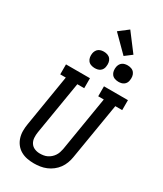

<svg xmlns="http://www.w3.org/2000/svg" viewBox="-285 -1292 1189 1401"><g transform="rotate(30 309.0 -591.0)"><path d="M254 8Q224 8 195.5 2.5Q167 -3 142.5 -17Q118 -31 101 -53Q84 -75 75.5 -102Q67 -129 67 -158.5Q67 -188 72 -217L143 -651H96V-735H298V-651H240L166 -204Q162 -180 163.5 -156Q165 -132 177 -113Q189 -94 210 -85Q231 -76 255 -76Q255 -76 255.5 -76Q256 -76 256 -76Q271 -76 286.5 -78.5Q302 -81 316.5 -88Q331 -95 343.5 -106Q356 -117 365 -130.5Q374 -144 379 -159Q384 -174 387 -189L463 -651H416V-735H618V-651H560L481 -175Q477 -150 467.5 -124.5Q458 -99 442 -77Q426 -55 404 -38Q382 -21 357 -10.5Q332 0 305.5 4Q279 8 254 8ZM490 -816Q474 -816 458.5 -821.5Q443 -827 433.5 -839.5Q424 -852 421.5 -868.5Q419 -885 422 -902Q424 -913 430 -924Q436 -935 446 -942Q456 -949 467.5 -951.5Q479 -954 490 -954Q507 -954 522 -948.5Q537 -943 546.5 -930.5Q556 -918 558.5 -901.5Q561 -885 558 -868Q557 -857 551 -846Q545 -835 535 -828Q525 -821 513.5 -818.5Q502 -816 490 -816ZM290 -816Q274 -816 258.5 -821.5Q243 -827 233.5 -839.5Q224 -852 221.5 -868.5Q219 -885 222 -902Q224 -913 230 -924Q236 -935 246 -942Q256 -949 267.5 -951.5Q279 -954 290 -954Q307 -954 322 -948.5Q337 -943 346.5 -930.5Q356 -918 358.5 -901.5Q361 -885 358 -868Q357 -857 351 -846Q345 -835 335 -828Q325 -821 313.5 -818.5Q302 -816 290 -816ZM429 -998 297 -1130 375 -1190 487 -1042Z"/></g></svg>

Font: Iosevka Curly Slab MdExObl
Style: Regular
Weight: 500
Width: 7
Italic angle: -9°
Monospace: yes
Designer: Belleve Invis
Foundry: Belleve Invis
Version: Version 11.1.0; ttfautohint (v1.8.3)